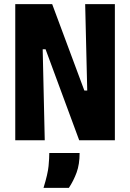

<svg xmlns="http://www.w3.org/2000/svg" viewBox="-20 -680 631 931"><path d="M54 0V-660H233L389 -241H403L393 -660H537V0H364L201 -441H187L197 0ZM191 231Q212 163 215.5 125Q219 87 219 62H366Q366 117 351.5 156.5Q337 196 314 231Z"/></svg>

Font: Bricolage Grotesque 12pt Condensed ExtraBold
Style: Regular
Weight: 800
Width: 3
Designer: Mathieu Triay
Foundry: Atelier Triay
Version: Version 1.001; ttfautohint (v1.8.4.7-5d5b);gftools[0.9.33.de